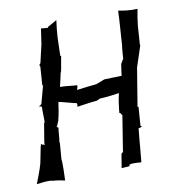

<svg xmlns="http://www.w3.org/2000/svg" viewBox="-73 -661 658 741"><g transform="rotate(-10 256.5 -290.5)"><path d="M13 12H14C28 10 50 7 67 8L77 10C93 11 109 14 123 17C124 -7 125 -37 124 -61L123 -62V-64L128 -128C127 -129 127 -132 128 -132L127 -133C130 -150 130 -170 133 -188C132 -189 128 -192 126 -192C127 -194 130 -196 130 -198L137 -215C143 -238 147 -264 150 -286C171 -282 195 -274 219 -269C221 -266 220 -258 219 -255H220C242 -258 272 -263 297 -265L310 -271C336 -272 363 -276 386 -279C381 -259 377 -234 375 -213C375 -212 375 -205 374 -205V-204C375 -204 377 -202 378 -202L384 -193V-191L363 -60C363 -59 362 -56 363 -54C362 -53 358 -50 358 -49L355 -47C352 -29 349 -11 346 8C356 8 366 6 376 6L377 5C377 4 379 1 379 -1C380 -1 385 -1 386 -2C399 -3 413 -2 425 -1V-2C427 -22 429 -45 431 -67V-69C433 -90 435 -113 437 -132C438 -131 449 -136 451 -136C450 -137 447 -139 446 -141L451 -211L452 -213L451 -214C451 -213 449 -214 449 -214C449 -215 448 -215 447 -215C447 -216 448 -217 448 -218L472 -364L499 -446H500L498 -448L503 -522C505 -543 509 -566 513 -586L512 -587C485 -585 459 -589 439 -593L438 -592C437 -574 437 -554 435 -534L430 -460C427 -442 427 -422 425 -405C424 -405 420 -400 420 -398C419 -395 414 -390 414 -387C412 -372 409 -358 408 -343H407C385 -343 363 -341 340 -341C328 -337 318 -332 306 -328C281 -326 252 -322 229 -319C230 -322 232 -329 233 -333L232 -337C210 -338 189 -342 166 -342C170 -359 175 -378 178 -395L179 -396C179 -398 180 -399 181 -400C180 -400 181 -403 181 -403V-404L182 -407L191 -458C190 -458 189 -460 188 -461L190 -530C191 -552 194 -577 197 -598H196C186 -593 175 -585 162 -579L160 -575C151 -575 143 -576 134 -577H133L124 -516L108 -447C108 -445 103 -439 101 -439C103 -439 105 -434 105 -432L100 -362V-358C102 -358 101 -362 104 -362L103 -360L84 -290C82 -287 76 -283 73 -283V-282C76 -282 81 -281 84 -278C83 -258 85 -235 84 -217H83C82 -217 80 -210 80 -207L69 -140C69 -138 69 -134 70 -132C68 -133 64 -134 62 -134C60 -134 57 -137 56 -138H55C56 -136 54 -131 53 -129L40 -64C33 -38 21 -10 13 12Z"/></g></svg>

Font: Charger Mayhem
Style: Obl
Weight: 400
Designer: Jasper
Foundry: Cannot Into Space Fonts
Version: Version 0.98